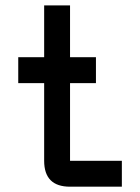

<svg xmlns="http://www.w3.org/2000/svg" viewBox="-20 -704 528 724"><path d="M244.1 0Q146.5 0 146.5 -97.7V-390.6H48.8V-488.3H146.5V-683.6H244.1V-488.3H341.8V-390.6H244.1V-97.7H439.5V0Z"/></svg>

Font: BabelStone Runic Staveless Rule
Style: Regular
Weight: 400
Designer: Andrew West
Foundry: BabelStone
Version: Version 3.002 March 14, 2022